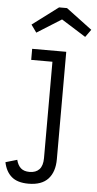

<svg xmlns="http://www.w3.org/2000/svg" viewBox="-124 -814 542 1072"><g transform="rotate(5 146.5 -278.0)"><path d="M33 -532.5H224V69.5Q224 140.5 187.8 180Q151.5 219.5 77.5 219.5Q15.5 219.5 -17.2 191.2Q-50 163 -60.5 111L4 92Q12 123 29.5 138.2Q47 153.5 78 153.5Q113.5 153.5 132.8 132.8Q152 112 152 69.5V-470.5H33ZM207 -776 352.5 -667 322 -624.5 185 -710.5 48 -624.5 17.5 -667 162.5 -776Z"/></g></svg>

Font: Hepta Slab ExtraLight
Style: Regular
Weight: 400
Version: Version 1.102